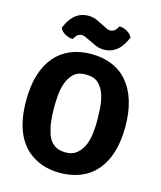

<svg xmlns="http://www.w3.org/2000/svg" viewBox="-133 -1003 932 1113"><g transform="rotate(15 333.5 -446.5)"><path d="M224 -186Q251 -108 333 -108Q374 -108 399.5 -128.5Q425 -149 439.5 -180.5Q454 -212 459 -251Q464 -290 464 -328Q464 -363 461.5 -406Q459 -449 447 -486.5Q435 -524 409 -549.5Q383 -575 333 -575Q285 -575 259.5 -550.5Q234 -526 221.5 -490Q209 -454 206 -413.5Q203 -373 203 -342Q203 -296 207.5 -260Q212 -224 224 -186ZM143 -48Q36 -137 36 -341Q36 -429 56.5 -495.5Q77 -562 115.5 -607Q154 -652 209 -675Q264 -698 333 -698Q402 -698 457.5 -675Q513 -652 551.5 -606.5Q590 -561 610.5 -494.5Q631 -428 631 -341Q631 -254 610.5 -187.5Q590 -121 551.5 -76Q513 -31 457.5 -8Q402 15 333 15Q219 15 143 -48ZM327 -759 280 -781Q273 -785 265.5 -787.5Q258 -790 250 -790Q240 -790 230.5 -785Q221 -780 212 -766L204 -754Q181 -754 157.5 -767.5Q134 -781 126 -801L135 -820Q177 -908 259 -908Q293 -908 325 -890L372 -867Q379 -863 386 -860.5Q393 -858 401 -858Q410 -858 420.5 -863Q431 -868 440 -882L448 -895Q471 -895 494.5 -881.5Q518 -868 526 -848L517 -829Q475 -741 393 -741Q361 -741 327 -759Z"/></g></svg>

Font: Signika
Style: Bold
Weight: 700
Designer: Anna Giedrys
Foundry: Anna Giedrys
Version: Version 1.001